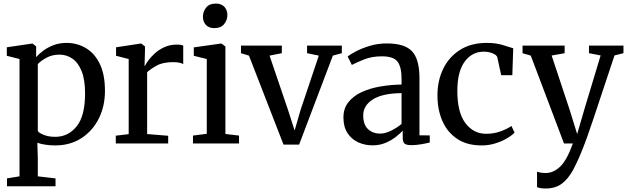

<svg xmlns="http://www.w3.org/2000/svg" viewBox="-20 -801 3501 1072"><path d="M566 -293Q566 -208.5 531.8 -139.5Q497.5 -70.5 434.8 -29.8Q372 11 287 11Q260.5 11 232.8 6.8Q205 2.5 188.5 -4L191 80.5V183.5L290 195V239H19V195L89 183.5V-471.5L18 -489.5V-537L157 -557.5H162.5L182 -541.5L181.5 -482Q196.5 -499 221 -517.5Q245.5 -536 278.5 -548.8Q311.5 -561.5 352 -561.5Q409.5 -561.5 458.2 -533.2Q507 -505 536.5 -445.8Q566 -386.5 566 -293ZM312.5 -496Q270.5 -496 238.2 -478Q206 -460 191 -443V-69.5Q198.5 -58 225.5 -47.5Q252.5 -37 288.5 -37Q360 -37 407.5 -95Q455 -153 455 -279.5Q455 -356 435.8 -403.8Q416.5 -451.5 384 -473.8Q351.5 -496 312.5 -496Z M626.5 0V-43.5L698.5 -52V-471.5L628 -489.5V-537L763 -557.5H769.5L789.5 -541.5V-520L787 -432.5L789.5 -433.5Q793.5 -443 807.2 -462.2Q821 -481.5 843.5 -502.2Q866 -523 897.2 -537.5Q928.5 -552 968 -552Q981.5 -552 989.5 -550.5Q997.5 -549 1003 -547V-443Q997.5 -447 983.5 -450.5Q969.5 -454 947.5 -454Q890 -454 856.2 -435.5Q822.5 -417 801.5 -398V-52.5L919 -43V0Z M1134.5 -54V-471.5L1062 -489.5V-536.5L1211 -557.5H1217.5L1238.5 -541.5V-53L1314.5 -44V0H1057.5V-44ZM1176.5 -644Q1145.5 -644 1129.2 -662.2Q1113 -680.5 1113 -707.5Q1113 -736.5 1131 -758.8Q1149 -781 1184.5 -781H1185.5Q1216.5 -781 1233 -762.8Q1249.5 -744.5 1249.5 -717.5Q1249.5 -688.5 1231.2 -666.2Q1213 -644 1177.5 -644Z M1325.5 -504V-546.5H1553.5V-504L1485 -490.5L1586.5 -192L1625 -72.5L1658.5 -188L1760 -490.5L1694.5 -504V-546.5H1888.5V-504L1838.5 -490.5L1650 6.5H1563L1370 -490.5Z M1897.5 -145.5Q1897.5 -195.5 1925 -230.2Q1952.5 -265 1998.8 -286.5Q2045 -308 2103 -318Q2161 -328 2222 -329V-361.5Q2222 -426 2200 -456.2Q2178 -486.5 2112.5 -486.5Q2055.5 -486.5 2012.5 -469Q1969.5 -451.5 1944.5 -438.5L1921 -485.5Q1932.5 -495.5 1965 -513Q1997.5 -530.5 2043 -544.5Q2088.5 -558.5 2139.5 -558.5Q2241 -558.5 2281.5 -513.5Q2322 -468.5 2322 -365.5V-45.5L2379.5 -45V-5.5Q2363 -1 2333 4.2Q2303 9.5 2277.5 9.5Q2251 9.5 2239.8 1.5Q2228.5 -6.5 2228.5 -35.5V-71.5Q2216.5 -58 2192.8 -38.8Q2169 -19.5 2135.2 -4.5Q2101.5 10.5 2060 10.5Q2017 10.5 1979.8 -6.5Q1942.5 -23.5 1920 -58.2Q1897.5 -93 1897.5 -145.5ZM2102.5 -55Q2130.5 -55 2163.5 -71.2Q2196.5 -87.5 2222 -109V-281Q2115 -280 2061.5 -245.8Q2008 -211.5 2008 -157.5Q2008 -104.5 2035 -79.8Q2062 -55 2102.5 -55Z M2422.5 -267.5Q2422 -349 2454 -415.8Q2486 -482.5 2547.8 -522Q2609.5 -561.5 2698.5 -561.5Q2749 -561.5 2787.2 -549.5Q2825.5 -537.5 2845.5 -531.5L2840.5 -381H2778.5L2756.5 -481Q2753.5 -493.5 2731 -503Q2708.5 -512.5 2681 -512.5Q2616 -512.5 2575 -457.5Q2534 -402.5 2533.5 -296Q2533 -174 2578.2 -114Q2623.5 -54 2694 -54Q2738.5 -54 2775.8 -68Q2813 -82 2835.5 -97.5L2853 -60.5Q2836.5 -43.5 2807.8 -27Q2779 -10.5 2743.2 0.2Q2707.5 11 2669.5 11Q2587.5 11 2532.8 -25.5Q2478 -62 2450.2 -125Q2422.5 -188 2422.5 -267.5Z M3026.5 251.5Q2994 251.5 2978.5 243.5V157Q2985 160.5 2998.8 162.8Q3012.5 165 3026.5 165Q3070 165 3107.8 129Q3145.5 93 3178.5 0H3129L2943.5 -490.5L2897.5 -504V-546.5H3132.5V-504L3060 -491L3161 -186.5L3202.5 -52.5L3241.5 -186.5L3333.5 -491.5L3268.5 -504V-546.5H3461V-504L3411 -491.5Q3338.5 -271 3294.2 -140.5Q3250 -10 3239 15.5Q3209 93 3180.8 145.8Q3152.5 198.5 3116.2 225Q3080 251.5 3026.5 251.5Z"/></svg>

Font: Merriweather Text
Style: Regular
Weight: 400
Designer: Eben Sorkin
Foundry: Eben Sorkin
Version: Version 2.100; ttfautohint (v1.7.19-72a1) -l 8 -r 50 -G 200 